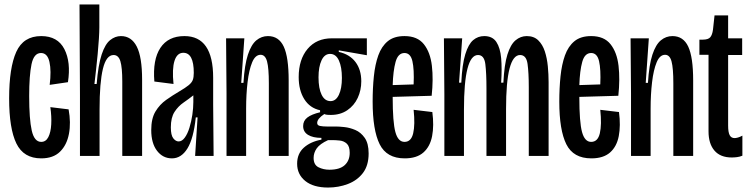

<svg xmlns="http://www.w3.org/2000/svg" viewBox="-20 -700 3368 862"><path d="M165 11Q86 11 53.5 -56Q21 -123 21 -258Q21 -396 53 -467Q85 -538 165 -538Q239 -538 269 -479.5Q299 -421 285 -331L203 -319Q211 -382 202 -422Q193 -462 164 -462Q132 -462 121.5 -411.5Q111 -361 111 -269Q111 -165 122.5 -114Q134 -63 165 -63Q186 -63 197 -84.5Q208 -106 210 -141.5Q212 -177 206 -219L288 -209Q299 -149 289.5 -99Q280 -49 249.5 -19Q219 11 165 11Z M339 0V-273L337 -680H426V-577Q426 -558 424 -526Q422 -494 418.5 -457Q415 -420 411 -384.5Q407 -349 404 -323H414Q421 -409 436.5 -455.5Q452 -502 474.5 -520Q497 -538 523 -538Q570 -538 594 -491Q618 -444 618 -342V0H529V-334Q529 -397 520.5 -425Q512 -453 490 -453Q457 -453 442 -391Q427 -329 427 -209V0Z M752 11Q711 11 685 -23Q659 -57 659 -116Q659 -168 678 -199.5Q697 -231 726 -251.5Q755 -272 784 -289Q813 -306 827 -317.5Q841 -329 845.5 -341Q850 -353 850 -373Q850 -463 803 -463Q775 -463 763.5 -427Q752 -391 759 -323L673 -334Q665 -432 700 -485Q735 -538 808 -538Q937 -538 937 -351V-231Q938 -174 938 -115.5Q938 -57 939 0H856Q859 -43 861.5 -86.5Q864 -130 867 -173H859Q849 -78 821.5 -33.5Q794 11 752 11ZM782 -65Q797 -65 809.5 -82Q822 -99 830.5 -126.5Q839 -154 843.5 -184.5Q848 -215 848 -242V-272Q828 -256 804 -239.5Q780 -223 763.5 -197.5Q747 -172 747 -128Q747 -93 758 -79Q769 -65 782 -65Z M997 0V-281L995 -528H1077L1063 -328H1073Q1078 -409 1093 -454.5Q1108 -500 1131 -519Q1154 -538 1183 -538Q1232 -538 1254 -490.5Q1276 -443 1276 -339V0H1187V-326Q1187 -394 1179 -424Q1171 -454 1150 -454Q1126 -454 1112 -420Q1098 -386 1091.5 -331Q1085 -276 1085 -213V0Z M1453 142Q1387 142 1350.5 112.5Q1314 83 1314 35Q1314 -10 1344 -37Q1374 -64 1423 -73V-81Q1385 -81 1363 -94.5Q1341 -108 1341 -134Q1341 -158 1360 -172.5Q1379 -187 1417 -196V-205Q1371 -215 1346 -255Q1321 -295 1321 -354Q1321 -433 1361 -480.5Q1401 -528 1470 -528H1627V-452L1501 -474V-467Q1550 -456 1576 -421.5Q1602 -387 1602 -335Q1602 -295 1586 -260.5Q1570 -226 1539 -205Q1508 -184 1465 -184Q1459 -184 1450.5 -184.5Q1442 -185 1436 -188Q1404 -167 1404 -148Q1404 -137 1417 -134.5Q1430 -132 1448 -132H1489Q1502 -132 1526 -129.5Q1550 -127 1575 -116.5Q1600 -106 1617.5 -81Q1635 -56 1635 -11Q1635 43 1609.5 76.5Q1584 110 1542 126Q1500 142 1453 142ZM1464 -246Q1488 -246 1501.5 -274.5Q1515 -303 1515 -350Q1515 -399 1501.5 -428.5Q1488 -458 1462 -458Q1437 -458 1423.5 -429Q1410 -400 1410 -353Q1410 -303 1424 -274.5Q1438 -246 1464 -246ZM1459 62Q1505 62 1527.5 41.5Q1550 21 1550 -14Q1550 -43 1537 -55Q1524 -67 1505.5 -69Q1487 -71 1472 -71H1453Q1416 -54 1402 -34Q1388 -14 1388 9Q1388 40 1410 51Q1432 62 1459 62Z M1797 11Q1716 11 1684.5 -52.5Q1653 -116 1653 -244Q1653 -304 1658.5 -357.5Q1664 -411 1678.5 -451.5Q1693 -492 1721 -515Q1749 -538 1796 -538Q1854 -538 1883 -501.5Q1912 -465 1919 -404.5Q1926 -344 1918 -270L1743 -265V-263Q1743 -152 1755 -107.5Q1767 -63 1796 -63Q1826 -63 1835 -101.5Q1844 -140 1837 -207L1921 -197Q1929 -136 1920 -89Q1911 -42 1881 -15.5Q1851 11 1797 11ZM1796 -462Q1767 -462 1756 -422Q1745 -382 1743 -318L1837 -321Q1840 -389 1831.5 -425.5Q1823 -462 1796 -462Z M1975 0V-277L1973 -528H2055L2041 -329H2051Q2055 -411 2069 -456.5Q2083 -502 2104.5 -520Q2126 -538 2154 -538Q2191 -538 2208.5 -511.5Q2226 -485 2230 -438.5Q2234 -392 2230 -329H2240Q2244 -410 2258 -455Q2272 -500 2294.5 -519Q2317 -538 2345 -538Q2377 -538 2396.5 -519Q2416 -500 2426 -469.5Q2436 -439 2439.5 -402.5Q2443 -366 2443 -331V0H2354V-309Q2354 -373 2348.5 -413Q2343 -453 2315 -453Q2252 -453 2252 -211V0H2164V-303Q2164 -371 2159 -412Q2154 -453 2126 -453Q2063 -453 2063 -208V0Z M2635 11Q2554 11 2522.5 -52.5Q2491 -116 2491 -244Q2491 -304 2496.5 -357.5Q2502 -411 2516.5 -451.5Q2531 -492 2559 -515Q2587 -538 2634 -538Q2692 -538 2721 -501.5Q2750 -465 2757 -404.5Q2764 -344 2756 -270L2581 -265V-263Q2581 -152 2593 -107.5Q2605 -63 2634 -63Q2664 -63 2673 -101.5Q2682 -140 2675 -207L2759 -197Q2767 -136 2758 -89Q2749 -42 2719 -15.5Q2689 11 2635 11ZM2634 -462Q2605 -462 2594 -422Q2583 -382 2581 -318L2675 -321Q2678 -389 2669.5 -425.5Q2661 -462 2634 -462Z M2813 0V-281L2811 -528H2893L2879 -328H2889Q2894 -409 2909 -454.5Q2924 -500 2947 -519Q2970 -538 2999 -538Q3048 -538 3070 -490.5Q3092 -443 3092 -339V0H3003V-326Q3003 -394 2995 -424Q2987 -454 2966 -454Q2942 -454 2928 -420Q2914 -386 2907.5 -331Q2901 -276 2901 -213V0Z M3265 7Q3214 7 3187.5 -24Q3161 -55 3161 -110V-454H3120V-522H3135Q3160 -522 3169 -533Q3178 -544 3181 -567L3188 -631H3249V-528H3312V-453H3249V-136Q3249 -106 3256 -93Q3263 -80 3278 -80Q3284 -80 3293 -82.5Q3302 -85 3313 -91V-1Q3301 4 3288.5 5.5Q3276 7 3265 7Z"/></svg>

Font: Bricolage Grotesque 96pt Condensed
Style: Regular
Weight: 400
Width: 3
Designer: Mathieu Triay
Foundry: Atelier Triay
Version: Version 1.001; ttfautohint (v1.8.4.7-5d5b);gftools[0.9.33.de